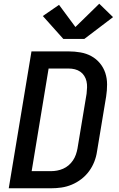

<svg xmlns="http://www.w3.org/2000/svg" viewBox="-20 -1011 640 1031"><path d="M27 0 149 -735H349Q381 -735 412.5 -729.5Q444 -724 470.5 -709.5Q497 -695 516.5 -671.5Q536 -648 545.5 -619Q555 -590 555 -557.5Q555 -525 550 -493L501 -198Q497 -170 486.5 -143Q476 -116 458.5 -92Q441 -68 417 -49.5Q393 -31 365.5 -19.5Q338 -8 310 -4Q282 0 254 0ZM150 -92H254Q270 -92 286.5 -95Q303 -98 319 -105Q335 -112 348.5 -123.5Q362 -135 372 -150Q382 -165 387.5 -181Q393 -197 396 -213L445 -508Q447 -525 447.5 -542Q448 -559 444.5 -574.5Q441 -590 432.5 -603.5Q424 -617 411 -626Q398 -635 382 -639Q366 -643 349 -643H241ZM320 -802 210 -925 297 -985 385 -866 513 -991 587 -919 433 -802Z"/></svg>

Font: Iosevka Curly SmBdEx
Style: Italic
Weight: 600
Width: 7
Italic angle: -9°
Monospace: yes
Designer: Belleve Invis
Foundry: Belleve Invis
Version: Version 11.1.0; ttfautohint (v1.8.3)